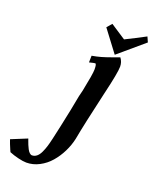

<svg xmlns="http://www.w3.org/2000/svg" viewBox="-394 -768 913 1138"><g transform="rotate(20 63.0 -199.0)"><path d="M-68.4 223.1Q-52.2 223.1 -38.8 212.2Q-25.4 201.2 -15.9 180.7Q-6.3 160.2 0 139.6Q6.3 119.1 12.7 90.8V91.3Q30.8 12.7 55.7 -108.4Q58.6 -122.6 64 -151.6Q69.3 -180.7 73.7 -201.9Q78.1 -223.1 83 -239.7V-239.3Q106.4 -353.5 106.4 -381.3Q106.4 -418 97.7 -418Q91.8 -418 61 -410.2L62 -452.6Q92.8 -458 117.9 -465.1Q143.1 -472.2 178.7 -485.1Q214.4 -498 225.6 -502Q243.2 -478.5 243.2 -449.2Q243.2 -411.6 210.4 -272.9V-273.4Q159.2 -51.3 142.1 42.5Q132.8 85.4 112.5 126.2Q92.3 167 63.5 200.4Q34.7 233.9 -4.4 254.4Q-43.5 274.9 -85.4 274.9Q-105.5 274.9 -137 267.3Q-168.5 259.8 -194.3 249Q-195.3 246.1 -198.2 240.2Q-201.2 234.4 -202.1 231.9L-201.7 232.4Q-214.4 203.6 -223.1 177.7L-122.6 136.7Q-122.1 137.7 -118.2 149.2Q-114.3 160.6 -109.6 171.9Q-105 183.1 -98.6 195.6Q-92.3 208 -84.2 215.6Q-76.2 223.1 -68.4 223.1ZM189 -504.9 86.4 -641.1 113.3 -672.4 209.5 -609.4Q272.5 -640.6 334 -673.3L348.6 -640.6Z"/></g></svg>

Font: Flanker
Style: Bold Italic
Weight: 700
Italic angle: -12°
Designer: Flanker
Version: Version 2.000